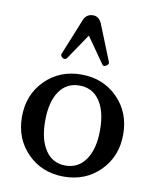

<svg xmlns="http://www.w3.org/2000/svg" viewBox="-89 -866 773 945"><g transform="rotate(10 298.0 -393.5)"><path d="M189 -564 186 -566Q175 -574 180 -585L253 -765Q266 -797 300 -797Q329 -797 343 -765L415 -586Q420 -573 408 -566L405 -564Q392 -556 385 -568L296 -695L210 -568Q207 -563 200.5 -561.5Q194 -560 189 -564ZM475 -62.5Q403 10 294 10Q185 10 113 -62.5Q41 -135 41 -245Q41 -355 113 -427.5Q185 -500 294 -500Q403 -500 475 -427.5Q547 -355 547 -245Q547 -135 475 -62.5ZM193 -98Q229 -45 293 -45Q357 -45 394 -98.5Q431 -152 431 -246Q431 -340 395 -392.5Q359 -445 294 -445Q229 -445 193 -392Q157 -339 157 -245Q157 -151 193 -98Z"/></g></svg>

Font: Caslon OS
Style: Regular
Weight: 400
Designer: Alfredo Marco Pradil
Foundry: Hanken Design Co.
Version: Version 1.000;PS 001.000;hotconv 1.0.88;makeotf.lib2.5.64775